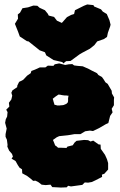

<svg xmlns="http://www.w3.org/2000/svg" viewBox="-20 -814 541 863"><path d="M253 29 236 28 215 27 207 16 185 18 167 16 153 5 139 -2 129 -1 119 -10 102 -23 80 -35 79 -53 68 -60 60 -72 50 -90 32 -101 38 -110 34 -122 21 -137 13 -155 14 -163 11 -186 5 -199V-211L10 -236L3 -262L6 -278L12 -290L14 -310L8 -321L22 -335L20 -352L31 -367L35 -384L31 -397L36 -408L57 -422L58 -430L66 -446L84 -455L102 -474L118 -485L121 -495L137 -501L159 -511H184L195 -519L220 -518L226 -525L246 -529L273 -522L289 -525L305 -526L313 -520L328 -518L352 -516L379 -504L392 -497L416 -485L422 -477L438 -468L446 -457L454 -444L464 -437L482 -406L483 -394L493 -376L492 -365V-341L482 -325L486 -309L475 -293L467 -261L456 -256L425 -238L398 -225L384 -227L363 -224L341 -211H314L297 -208L284 -206L246 -202L235 -197L218 -185L223 -173L228 -160L232 -158L241 -150H253L279 -149L283 -155L307 -161L315 -173L324 -181L358 -185L376 -184L387 -178L399 -182L423 -165L432 -164L433 -145L452 -118L461 -98L466 -81V-52L449 -33L438 -29L439 -19L412 -5L393 4L376 7L361 6L350 17L321 21L299 24L286 21L280 28ZM237 -340H249L255 -341H259L266 -342L273 -345L278 -347L285 -354L286 -361V-373L287 -378L288 -384H283L278 -385H270L262 -386L256 -387L252 -388L243 -389L231 -381L227 -378L217 -370L219 -364L221 -356L223 -350L225 -343L231 -342ZM265 -529 260 -535 221 -544 188 -565 182 -579 158 -588 147 -597 108 -628 101 -629 69 -650 61 -672 47 -707 61 -730 60 -749 70 -757 81 -777 106 -781 130 -789 148 -788 158 -779 182 -768 195 -752 199 -744 223 -738 236 -721 258 -711 281 -737 300 -747 313 -751 317 -768 357 -788 372 -794 400 -791 403 -785 434 -772 442 -762 460 -751 472 -723 477 -703 475 -695 465 -667 461 -648 446 -638 417 -628 404 -611 384 -595 350 -577 338 -570 297 -540 277 -539Z"/></svg>

Font: Winky Rough Black
Style: Regular
Weight: 900
Designer: Simon Atzbach
Foundry: typofactur
Version: Version 1.206; ttfautohint (v1.8.4.7-5d5b)